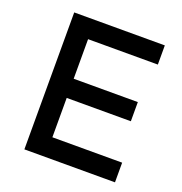

<svg xmlns="http://www.w3.org/2000/svg" viewBox="-125 -800 863 909"><g transform="rotate(20 306.5 -345.0)"><path d="M95.7 0V-689.9H552.2V-593.3H200.7V-394H523.9V-297.4H200.7V-99.1H552.2V0Z"/></g></svg>

Font: HK Grotesk SemiBold Legacy
Style: Regular
Weight: 600
Designer: Alfredo Marco Pradil
Foundry: Hanken Design Co.
Version: Version 2.022;PS 002.022;hotconv 1.0.88;makeotf.lib2.5.64775